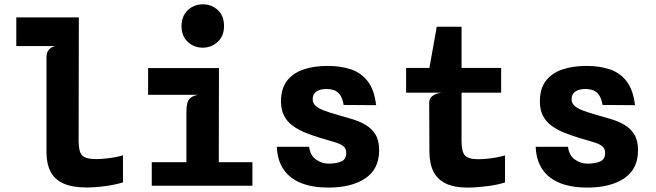

<svg xmlns="http://www.w3.org/2000/svg" viewBox="-20 -861 3040 890"><path d="M381 8Q314.5 8 273.5 -10.8Q232.5 -29.5 214 -66Q195.5 -102.5 195.5 -154.5V-599Q195.5 -618 206.8 -631Q218 -644 237.5 -647.5H55.5V-780.5H345.5L344.5 -207.5Q344.5 -157.5 361 -140.5Q377.5 -123.5 427 -123.5Q449.5 -123.5 484.5 -127.8Q519.5 -132 550 -141V-15.5Q513.5 -4.5 467.5 1.8Q421.5 8 381 8Z M844 -15V-339.5Q844 -386.5 857.5 -401.8Q871 -417 898.5 -421.5L844 -460.5V-487.5L995 -545.5L994 -15ZM683.5 0V-109H1150V0ZM666.5 -421.5V-545.5H995L972.5 -421.5ZM920 -640Q879 -640 850.2 -667Q821.5 -694 821.5 -740Q821.5 -786.5 850.5 -813.8Q879.5 -841 920 -841Q961 -841 989.8 -814.2Q1018.5 -787.5 1018.5 -740Q1018.5 -694 989.2 -667Q960 -640 920 -640Z M1501.5 8.5Q1447.5 8.5 1404.2 -3Q1361 -14.5 1330.2 -37.8Q1299.5 -61 1282.2 -96.8Q1265 -132.5 1263 -180.5H1413Q1417.5 -141.5 1444.2 -122Q1471 -102.5 1504 -102.5Q1538.5 -102.5 1561.8 -112.5Q1585 -122.5 1585 -151.5Q1585 -173 1570.8 -184Q1556.5 -195 1529.8 -202.5Q1503 -210 1465.5 -221.5Q1428 -233 1395 -246.2Q1362 -259.5 1336.5 -278.2Q1311 -297 1296.8 -324.5Q1282.5 -352 1282.5 -391.5Q1282.5 -450 1310.2 -486.2Q1338 -522.5 1386.8 -539Q1435.5 -555.5 1499 -555.5Q1558 -555.5 1605.5 -540Q1653 -524.5 1684 -485Q1715 -445.5 1723.5 -373.5L1573 -374.5Q1567.5 -406.5 1555.5 -422.2Q1543.5 -438 1527.8 -443.2Q1512 -448.5 1495.5 -448.5Q1474 -448.5 1459.2 -443Q1444.5 -437.5 1437 -427Q1429.5 -416.5 1429.5 -400.5Q1429.5 -384 1441.8 -371.8Q1454 -359.5 1480 -349.5Q1506 -339.5 1546 -328Q1579 -319 1612.8 -308.8Q1646.5 -298.5 1674.8 -282Q1703 -265.5 1720.2 -237.8Q1737.5 -210 1737.5 -165Q1737.5 -77.5 1673.8 -34.5Q1610 8.5 1501.5 8.5Z M2145.5 8.5Q2087 8.5 2048.2 -9.5Q2009.5 -27.5 1990.2 -64Q1971 -100.5 1970.5 -156.5L1969.5 -384.5Q1969.5 -397 1976 -406.8Q1982.5 -416.5 1995.2 -422.8Q2008 -429 2026 -431.5L1969.5 -524V-540.5L2004.5 -737H2119.5V-206Q2119.5 -158 2135.2 -140.5Q2151 -123 2196.5 -123Q2213.5 -123 2235.2 -125Q2257 -127 2279.5 -131Q2302 -135 2321 -140.5V-15.5Q2286.5 -4 2237 2.2Q2187.5 8.5 2145.5 8.5ZM1862.5 -431.5V-546H2303V-431.5Z M2701.5 8.5Q2647.5 8.5 2604.2 -3Q2561 -14.5 2530.2 -37.8Q2499.5 -61 2482.2 -96.8Q2465 -132.5 2463 -180.5H2613Q2617.5 -141.5 2644.2 -122Q2671 -102.5 2704 -102.5Q2738.5 -102.5 2761.8 -112.5Q2785 -122.5 2785 -151.5Q2785 -173 2770.8 -184Q2756.5 -195 2729.8 -202.5Q2703 -210 2665.5 -221.5Q2628 -233 2595 -246.2Q2562 -259.5 2536.5 -278.2Q2511 -297 2496.8 -324.5Q2482.5 -352 2482.5 -391.5Q2482.5 -450 2510.2 -486.2Q2538 -522.5 2586.8 -539Q2635.5 -555.5 2699 -555.5Q2758 -555.5 2805.5 -540Q2853 -524.5 2884 -485Q2915 -445.5 2923.5 -373.5L2773 -374.5Q2767.5 -406.5 2755.5 -422.2Q2743.5 -438 2727.8 -443.2Q2712 -448.5 2695.5 -448.5Q2674 -448.5 2659.2 -443Q2644.5 -437.5 2637 -427Q2629.5 -416.5 2629.5 -400.5Q2629.5 -384 2641.8 -371.8Q2654 -359.5 2680 -349.5Q2706 -339.5 2746 -328Q2779 -319 2812.8 -308.8Q2846.5 -298.5 2874.8 -282Q2903 -265.5 2920.2 -237.8Q2937.5 -210 2937.5 -165Q2937.5 -77.5 2873.8 -34.5Q2810 8.5 2701.5 8.5Z"/></svg>

Font: Spline Sans Mono
Style: Regular
Weight: 400
Monospace: yes
Designer: Eben Sorkin, Mirko Velimirovic
Foundry: Sorkin Type
Version: Version 1.004